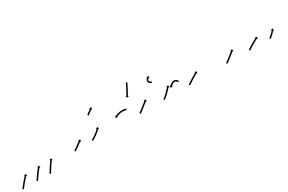

<svg xmlns="http://www.w3.org/2000/svg" viewBox="85 -1527 3778 2520"><g transform="rotate(-30 1974.0 -266.5)"><path d="M-17 -7.4C-17.4 -6.9 -17.8 -6.3 -18.1 -5.8L-2 6.1C-1.7 5.5 -1.3 5 -0.9 4.5C0.2 3 1.4 1.4 2.5 -0.1L2.5 -0.1L2.5 -0.1C4.2 -2.4 6 -4.8 7.8 -7.1L7.8 -7.1L7.8 -7.1C10.1 -10.2 12.4 -13.2 14.7 -16.2L14.7 -16.2L14.7 -16.2C17.4 -19.8 20.2 -23.3 23 -26.9L22.9 -26.9L22.9 -26.8C26 -30.8 29.2 -34.7 32.3 -38.7L32.3 -38.7L32.3 -38.7C35.6 -42.8 39 -47 42.4 -51.2L42.4 -51.2L42.4 -51.2C45.9 -55.5 49.4 -59.7 53 -64L53 -64L53 -64C56.5 -68.2 60.1 -72.5 63.7 -76.7L63.7 -76.7L63.7 -76.7C67.2 -80.8 70.7 -84.8 74.2 -88.9L74.2 -88.9L74.2 -88.9C77.5 -92.6 80.9 -96.4 84.2 -100.2L84.2 -100.2L84.2 -100.1C87.2 -103.5 90.2 -106.9 93.3 -110.2L93.3 -110.2L93.3 -110.2C95.8 -113 98.4 -115.8 101 -118.6L101 -118.6L101 -118.6C103 -120.7 105 -122.9 107 -125L107 -125L107 -125C108.3 -126.4 109.6 -127.7 110.9 -129.1L110.9 -129.1L110.9 -129.1C111.4 -129.6 111.9 -130.1 112.3 -130.6L121.8 -121.4L121.1 -154.2L88.4 -153.5L97.9 -144.4C97.4 -143.9 96.9 -143.4 96.5 -142.9L96.5 -142.9L96.5 -142.9C95.1 -141.5 93.8 -140.1 92.5 -138.7L92.5 -138.7L92.5 -138.7C90.4 -136.6 88.4 -134.4 86.4 -132.2L86.4 -132.2L86.4 -132.2C83.7 -129.4 81.1 -126.5 78.5 -123.7L78.5 -123.7L78.5 -123.7C75.4 -120.3 72.4 -116.9 69.3 -113.5L69.3 -113.5L69.3 -113.5C65.9 -109.7 62.5 -105.9 59.2 -102.1L59.2 -102L59.2 -102C55.6 -97.9 52 -93.8 48.5 -89.7L48.5 -89.7L48.5 -89.7C44.9 -85.4 41.2 -81.1 37.6 -76.8L37.6 -76.8L37.6 -76.8C34 -72.5 30.5 -68.2 26.9 -63.9L26.9 -63.8L26.9 -63.8C23.5 -59.6 20.1 -55.4 16.7 -51.2L16.7 -51.2L16.6 -51.1C13.5 -47.2 10.3 -43.2 7.2 -39.2L7.2 -39.2L7.2 -39.2C4.4 -35.6 1.6 -32 -1.2 -28.4L-1.2 -28.4L-1.2 -28.4C-3.5 -25.3 -5.9 -22.3 -8.2 -19.2L-8.2 -19.2L-8.2 -19.2C-10 -16.8 -11.8 -14.4 -13.6 -12L-13.6 -12L-13.6 -12C-14.7 -10.5 -15.8 -8.9 -17 -7.4ZM197.4 -8.7C197.1 -8.1 196.7 -7.6 196.3 -7.1L212.8 4.3C213.2 3.8 213.5 3.2 213.9 2.7L213.9 2.7L213.9 2.7C215 1.2 216 -0.4 217.1 -1.9L217.1 -1.9L217.1 -1.9C218.7 -4.3 220.3 -6.7 222 -9.1C224.1 -12.2 226.2 -15.3 228.3 -18.5C230.8 -22.2 233.3 -25.9 235.9 -29.6L235.9 -29.6L235.8 -29.6C238.7 -33.7 241.5 -37.8 244.3 -41.9L244.3 -41.9L244.3 -41.9C247.4 -46.3 250.4 -50.7 253.5 -55.1L253.5 -55.1L253.5 -55.1C256.7 -59.7 259.9 -64.2 263.1 -68.7L263.1 -68.7L263.1 -68.7C266.3 -73.2 269.6 -77.7 272.8 -82.2L272.8 -82.1L272.8 -82.1C276 -86.5 279.2 -90.8 282.4 -95.1L282.4 -95.1L282.4 -95.1C285.4 -99.1 288.5 -103.1 291.6 -107.1L291.6 -107.1L291.5 -107.1C294.3 -110.6 297.1 -114.2 299.9 -117.8L299.9 -117.7L299.9 -117.7C302.2 -120.7 304.6 -123.7 307 -126.7L307 -126.7L307 -126.7C308.9 -128.9 310.7 -131.2 312.6 -133.5L312.6 -133.5L312.6 -133.5C313.8 -135 315 -136.4 316.3 -137.9L316.2 -137.9L316.2 -137.9C316.7 -138.4 317.1 -138.9 317.5 -139.4L327.6 -130.9L324.8 -163.6L292.1 -160.7L302.2 -152.3C301.8 -151.8 301.4 -151.2 300.9 -150.7L300.9 -150.7L300.9 -150.7C299.7 -149.2 298.4 -147.7 297.2 -146.2L297.2 -146.2L297.2 -146.2C295.3 -143.9 293.4 -141.6 291.5 -139.3L291.5 -139.3L291.5 -139.2C289 -136.2 286.6 -133.2 284.2 -130.2L284.2 -130.2L284.2 -130.1C281.4 -126.5 278.5 -122.9 275.7 -119.3L275.7 -119.3L275.7 -119.3C272.6 -115.2 269.5 -111.2 266.4 -107.1L266.4 -107.1L266.4 -107.1C263.2 -102.7 259.9 -98.4 256.7 -94L256.7 -94L256.7 -93.9C253.4 -89.4 250.1 -84.9 246.8 -80.3L246.8 -80.3L246.8 -80.3C243.6 -75.7 240.3 -71.2 237.1 -66.6L237.1 -66.6L237.1 -66.6C234 -62.2 230.9 -57.7 227.9 -53.3L227.9 -53.3L227.9 -53.3C225 -49.1 222.2 -45 219.3 -40.8L219.3 -40.8L219.3 -40.8C216.8 -37.1 214.3 -33.4 211.8 -29.7C209.6 -26.6 207.5 -23.5 205.4 -20.3C203.8 -18 202.2 -15.6 200.5 -13.2L200.5 -13.2L200.6 -13.2C199.5 -11.7 198.5 -10.2 197.4 -8.7L197.4 -8.7ZM392.2 -5.1C391.9 -4.5 391.5 -4 391.2 -3.4L408.1 7.2C408.5 6.6 408.8 6.1 409.2 5.5C410.2 3.9 411.2 2.4 412.1 0.8C413.7 -1.7 415.2 -4.2 416.8 -6.6C418.7 -9.8 420.7 -13 422.7 -16.2C425.1 -20 427.4 -23.8 429.8 -27.6C432.4 -31.9 435.1 -36.1 437.7 -40.3L437.7 -40.3L437.7 -40.3C440.6 -44.9 443.4 -49.4 446.2 -53.9L446.2 -53.9L446.2 -53.9C449.2 -58.6 452.2 -63.2 455.1 -67.9L455.1 -67.9L455.1 -67.9C458.1 -72.5 461.1 -77.2 464.1 -81.8L464.1 -81.8L464.1 -81.8C467 -86.3 470 -90.8 473 -95.3L473 -95.3L472.9 -95.3C475.7 -99.4 478.5 -103.6 481.4 -107.8L481.4 -107.8L481.4 -107.8C483.9 -111.5 486.5 -115.2 489 -118.9L489 -118.9L489 -118.9C491.2 -122 493.4 -125.1 495.6 -128.3L495.6 -128.2L495.6 -128.2C497.3 -130.6 499.1 -133 500.8 -135.4L500.8 -135.4L500.8 -135.4C501.9 -136.9 503 -138.4 504.2 -140L504.2 -140L504.2 -140C504.6 -140.5 505 -141 505.4 -141.6L515.9 -133.7L511.2 -166.2L478.7 -161.4L489.3 -153.5C488.9 -153 488.5 -152.4 488.1 -151.9L488.1 -151.9L488.1 -151.9C486.9 -150.3 485.8 -148.7 484.7 -147.2L484.6 -147.2L484.6 -147.2C482.9 -144.7 481.1 -142.3 479.4 -139.9L479.4 -139.9L479.4 -139.9C477.1 -136.7 474.9 -133.5 472.6 -130.4L472.6 -130.3L472.6 -130.3C470 -126.6 467.4 -122.8 464.8 -119L464.8 -119L464.8 -119C462 -114.8 459.1 -110.6 456.3 -106.4L456.3 -106.3L456.3 -106.3C453.3 -101.8 450.3 -97.3 447.4 -92.8L447.4 -92.7L447.3 -92.7C444.3 -88.1 441.3 -83.4 438.3 -78.7L438.3 -78.7L438.3 -78.7C435.3 -74 432.3 -69.3 429.3 -64.6L429.3 -64.6L429.3 -64.6C426.5 -60 423.6 -55.5 420.8 -50.9L420.8 -50.9L420.8 -50.9C418.1 -46.7 415.5 -42.4 412.8 -38.2C410.5 -34.4 408.1 -30.6 405.7 -26.8C403.7 -23.6 401.8 -20.4 399.8 -17.2C398.2 -14.7 396.7 -12.3 395.2 -9.8C394.2 -8.2 393.2 -6.7 392.2 -5.1Z M825 -101.1C824.5 -100.7 824.1 -100.4 823.6 -100.1L835.2 -83.8C835.7 -84.1 836.1 -84.4 836.5 -84.8C837.8 -85.6 839 -86.5 840.3 -87.4C842.2 -88.8 844.2 -90.2 846.1 -91.6C848.7 -93.4 851.2 -95.2 853.7 -96.9C856.7 -99.1 859.7 -101.2 862.6 -103.3C866 -105.7 869.3 -108 872.6 -110.4C876.2 -112.9 879.7 -115.5 883.3 -118C886.9 -120.6 890.6 -123.2 894.3 -125.9C897.9 -128.5 901.6 -131.1 905.2 -133.8L905.2 -133.8L905.2 -133.8C908.7 -136.3 912.3 -138.9 915.8 -141.4L915.8 -141.5L915.8 -141.5C919.1 -143.9 922.4 -146.3 925.6 -148.7L925.7 -148.7L925.7 -148.7C928.6 -150.8 931.5 -153 934.5 -155.2L934.5 -155.2L934.5 -155.2C937 -157 939.4 -158.8 941.9 -160.7C943.8 -162.1 945.7 -163.5 947.6 -164.9C948.8 -165.8 950.1 -166.8 951.3 -167.7C951.7 -168 952.2 -168.3 952.6 -168.6L960.5 -158.1L965.1 -190.6L932.7 -195.2L940.6 -184.6C940.2 -184.3 939.7 -184 939.3 -183.7C938.1 -182.8 936.9 -181.9 935.7 -180.9C933.8 -179.5 931.9 -178.1 930 -176.7C927.5 -174.9 925.1 -173.1 922.6 -171.2L922.6 -171.2L922.6 -171.2C919.7 -169.1 916.7 -166.9 913.8 -164.8L913.8 -164.8L913.8 -164.8C910.6 -162.4 907.3 -160 904 -157.6L904 -157.6L904 -157.6C900.5 -155.1 897 -152.5 893.5 -150L893.5 -150L893.5 -150C889.9 -147.4 886.2 -144.7 882.6 -142.1C878.9 -139.5 875.3 -136.9 871.6 -134.3C868.1 -131.7 864.6 -129.2 861 -126.7C857.7 -124.3 854.4 -122 851.1 -119.6C848.1 -117.5 845.1 -115.4 842.1 -113.3C839.6 -111.5 837.1 -109.7 834.6 -107.9C832.6 -106.5 830.7 -105.1 828.7 -103.7C827.5 -102.8 826.2 -102 825 -101.1Z M1092.2 -109.5C1091.6 -109.2 1091.1 -108.9 1090.5 -108.6L1099.9 -90.9C1100.5 -91.2 1101 -91.5 1101.6 -91.8L1101.6 -91.9L1101.6 -91.9C1103.2 -92.7 1104.8 -93.6 1106.4 -94.5L1106.4 -94.5L1106.5 -94.5C1109 -95.9 1111.4 -97.2 1113.9 -98.6C1113.9 -98.6 1113.9 -98.6 1113.9 -98.6C1113.9 -98.7 1114 -98.7 1114 -98.7C1117.2 -100.5 1120.4 -102.3 1123.5 -104.2C1123.5 -104.2 1123.6 -104.2 1123.6 -104.2C1123.6 -104.2 1123.6 -104.3 1123.6 -104.3C1127.4 -106.5 1131.1 -108.8 1134.8 -111C1134.8 -111 1134.9 -111.1 1134.9 -111.1C1134.9 -111.1 1134.9 -111.1 1134.9 -111.1C1139.1 -113.7 1143.2 -116.3 1147.3 -118.9C1147.3 -118.9 1147.3 -118.9 1147.3 -118.9C1147.3 -119 1147.4 -119 1147.4 -119C1151.7 -121.8 1156.1 -124.7 1160.4 -127.6C1160.4 -127.6 1160.4 -127.6 1160.5 -127.7C1160.5 -127.7 1160.5 -127.7 1160.5 -127.7C1164.9 -130.7 1169.3 -133.8 1173.7 -136.9C1173.7 -136.9 1173.8 -137 1173.8 -137C1173.8 -137 1173.8 -137 1173.8 -137C1178.2 -140.2 1182.5 -143.4 1186.8 -146.6C1186.8 -146.6 1186.8 -146.6 1186.8 -146.6C1186.8 -146.6 1186.8 -146.7 1186.8 -146.7C1191 -149.8 1195 -153 1199.1 -156.3C1199.1 -156.3 1199.1 -156.3 1199.1 -156.3C1199.1 -156.3 1199.2 -156.4 1199.2 -156.4C1202.9 -159.4 1206.6 -162.5 1210.2 -165.7C1210.2 -165.7 1210.2 -165.7 1210.2 -165.8C1210.3 -165.8 1210.3 -165.8 1210.3 -165.8C1213.5 -168.6 1216.7 -171.5 1219.8 -174.5C1219.8 -174.5 1219.8 -174.5 1219.8 -174.5C1219.9 -174.5 1219.9 -174.6 1219.9 -174.6C1222.5 -177.1 1225 -179.6 1227.6 -182.1C1227.6 -182.1 1227.6 -182.2 1227.6 -182.2C1227.6 -182.2 1227.7 -182.2 1227.7 -182.2C1229.5 -184.2 1231.4 -186.2 1233.3 -188.2C1233.3 -188.2 1233.3 -188.3 1233.3 -188.3C1233.3 -188.3 1233.3 -188.3 1233.3 -188.3C1234.5 -189.6 1235.6 -191 1236.8 -192.3C1236.8 -192.3 1236.8 -192.3 1236.8 -192.3C1236.8 -192.3 1236.8 -192.3 1236.8 -192.3C1237.2 -192.8 1237.6 -193.3 1238 -193.7L1248.1 -185.3L1245.1 -217.9L1212.5 -215L1222.6 -206.5C1222.3 -206.1 1221.9 -205.6 1221.5 -205.2C1221.5 -205.2 1221.5 -205.2 1221.5 -205.2C1221.6 -205.2 1221.6 -205.3 1221.6 -205.3C1220.5 -204 1219.4 -202.8 1218.4 -201.6C1218.4 -201.6 1218.4 -201.6 1218.4 -201.6C1218.4 -201.7 1218.5 -201.7 1218.5 -201.7C1216.7 -199.8 1215 -197.9 1213.2 -196.1C1213.2 -196.1 1213.2 -196.1 1213.2 -196.1C1213.3 -196.1 1213.3 -196.2 1213.3 -196.2C1210.9 -193.7 1208.5 -191.3 1206 -189C1206 -189 1206 -189 1206.1 -189C1206.1 -189 1206.1 -189.1 1206.1 -189.1C1203.1 -186.2 1200.1 -183.5 1197 -180.7C1197 -180.7 1197 -180.8 1197 -180.8C1197.1 -180.8 1197.1 -180.8 1197.1 -180.8C1193.6 -177.8 1190 -174.8 1186.4 -171.8C1186.4 -171.8 1186.4 -171.8 1186.5 -171.8C1186.5 -171.8 1186.5 -171.9 1186.5 -171.9C1182.6 -168.7 1178.6 -165.6 1174.6 -162.5C1174.6 -162.5 1174.6 -162.5 1174.7 -162.5C1174.7 -162.5 1174.7 -162.6 1174.7 -162.6C1170.5 -159.4 1166.3 -156.3 1162.1 -153.2C1162.1 -153.2 1162.1 -153.2 1162.1 -153.2C1162.1 -153.2 1162.1 -153.2 1162.1 -153.2C1157.8 -150.2 1153.5 -147.2 1149.2 -144.2C1149.2 -144.2 1149.2 -144.2 1149.2 -144.2C1149.2 -144.2 1149.2 -144.2 1149.2 -144.2C1145 -141.3 1140.7 -138.5 1136.4 -135.7C1136.4 -135.7 1136.4 -135.7 1136.5 -135.7C1136.5 -135.7 1136.5 -135.8 1136.5 -135.8C1132.5 -133.2 1128.4 -130.6 1124.3 -128.1C1124.3 -128.1 1124.3 -128.1 1124.4 -128.1C1124.4 -128.1 1124.4 -128.1 1124.4 -128.1C1120.7 -125.9 1117.1 -123.6 1113.4 -121.4C1113.4 -121.4 1113.4 -121.4 1113.4 -121.5C1113.4 -121.5 1113.4 -121.5 1113.4 -121.5C1110.3 -119.6 1107.2 -117.8 1104 -116C1104 -116 1104 -116 1104.1 -116C1104.1 -116 1104.1 -116.1 1104.1 -116.1C1101.7 -114.7 1099.2 -113.3 1096.8 -112L1096.8 -112L1096.9 -112C1095.3 -111.2 1093.7 -110.3 1092.2 -109.5L1092.2 -109.5Z M1206.9 -424.7C1206.6 -424.5 1206.3 -424.3 1206.1 -424.1L1218 -408C1218.3 -408.2 1218.6 -408.4 1218.8 -408.6C1219.6 -409.2 1220.4 -409.8 1221.1 -410.3C1222.3 -411.2 1223.5 -412.1 1224.7 -413C1226.2 -414.1 1227.8 -415.3 1229.3 -416.4C1231.1 -417.8 1232.9 -419.1 1234.7 -420.5C1236.8 -422 1238.8 -423.5 1240.8 -425C1243 -426.6 1245.2 -428.3 1247.3 -429.9C1249.6 -431.5 1251.8 -433.2 1254.1 -434.9C1256.3 -436.5 1258.5 -438.2 1260.8 -439.9C1263 -441.5 1265.1 -443.1 1267.3 -444.7C1269.3 -446.3 1271.4 -447.8 1273.4 -449.3C1275.2 -450.6 1277 -452 1278.8 -453.3C1280.4 -454.5 1281.9 -455.6 1283.5 -456.8C1284.6 -457.7 1285.8 -458.5 1287 -459.4C1287.8 -460 1288.5 -460.6 1289.3 -461.1C1289.6 -461.3 1289.8 -461.5 1290.1 -461.7L1298 -451.2L1302.7 -483.6L1270.3 -488.3L1278.2 -477.8C1277.9 -477.6 1277.6 -477.4 1277.3 -477.2C1276.6 -476.6 1275.8 -476 1275.1 -475.5C1273.9 -474.6 1272.7 -473.7 1271.5 -472.8C1270 -471.7 1268.4 -470.5 1266.9 -469.4C1265.1 -468 1263.3 -466.7 1261.4 -465.3C1259.4 -463.8 1257.4 -462.3 1255.4 -460.8C1253.2 -459.2 1251 -457.5 1248.8 -455.9C1246.6 -454.3 1244.4 -452.6 1242.1 -450.9C1239.9 -449.2 1237.6 -447.6 1235.4 -445.9C1233.2 -444.3 1231.1 -442.7 1228.9 -441.1C1226.9 -439.5 1224.8 -438 1222.8 -436.5C1221 -435.2 1219.2 -433.8 1217.3 -432.4C1215.8 -431.3 1214.3 -430.2 1212.7 -429C1211.5 -428.1 1210.4 -427.2 1209.2 -426.4C1208.4 -425.8 1207.6 -425.2 1206.9 -424.7Z M1682.5 -222.8C1682.9 -222.7 1683.3 -222.6 1683.6 -222.5L1689.6 -241.6C1689.2 -241.7 1688.8 -241.9 1688.3 -242C1688.3 -242 1688.3 -242 1688.3 -242C1688.2 -242 1688.2 -242 1688.2 -242C1686.6 -242.5 1685 -242.9 1683.3 -243.3C1683.3 -243.3 1683.3 -243.3 1683.3 -243.3C1683.2 -243.4 1683.2 -243.4 1683.2 -243.4C1680.6 -244 1677.9 -244.6 1675.3 -245.1C1675.3 -245.1 1675.2 -245.1 1675.2 -245.1C1675.2 -245.2 1675.1 -245.2 1675.1 -245.2C1671.6 -245.8 1668.1 -246.4 1664.6 -247C1664.6 -247 1664.6 -247 1664.6 -247C1664.5 -247 1664.5 -247 1664.5 -247C1660.3 -247.6 1656.1 -248 1651.9 -248.5C1651.9 -248.5 1651.9 -248.5 1651.8 -248.5C1651.8 -248.5 1651.7 -248.5 1651.7 -248.5C1647 -248.8 1642.3 -249.1 1637.6 -249.3C1637.6 -249.3 1637.5 -249.3 1637.5 -249.3C1637.4 -249.3 1637.4 -249.3 1637.4 -249.3C1632.3 -249.4 1627.3 -249.4 1622.3 -249.2C1622.3 -249.2 1622.2 -249.2 1622.2 -249.2C1622.1 -249.2 1622 -249.2 1622 -249.2C1616.8 -249 1611.7 -248.6 1606.5 -248.1C1606.5 -248.1 1606.4 -248.1 1606.4 -248.1C1606.3 -248.1 1606.2 -248.1 1606.2 -248.1C1601.1 -247.5 1595.9 -246.8 1590.8 -246C1590.8 -246 1590.7 -246 1590.7 -246C1590.6 -246 1590.6 -245.9 1590.6 -245.9C1585.6 -245 1580.7 -244 1575.8 -242.9C1575.8 -242.9 1575.7 -242.9 1575.7 -242.9C1575.6 -242.8 1575.6 -242.8 1575.6 -242.8C1571 -241.7 1566.5 -240.4 1562 -239.1C1562 -239.1 1561.9 -239.1 1561.9 -239.1C1561.8 -239 1561.8 -239 1561.8 -239C1557.7 -237.7 1553.8 -236.4 1549.8 -235C1549.8 -235 1549.7 -234.9 1549.7 -234.9C1549.7 -234.9 1549.6 -234.9 1549.6 -234.9C1546.3 -233.6 1543 -232.3 1539.7 -230.9C1539.7 -230.9 1539.7 -230.9 1539.6 -230.9C1539.6 -230.9 1539.6 -230.9 1539.6 -230.9C1537 -229.8 1534.5 -228.7 1532 -227.5C1532 -227.5 1532 -227.5 1532 -227.5C1532 -227.5 1531.9 -227.5 1531.9 -227.5C1530.3 -226.7 1528.8 -225.9 1527.2 -225.2C1527.2 -225.2 1527.2 -225.2 1527.1 -225.1C1527.1 -225.1 1527.1 -225.1 1527.1 -225.1C1526.6 -224.9 1526 -224.6 1525.5 -224.3L1519.5 -236.1L1509.3 -204.9L1540.4 -194.7L1534.5 -206.4C1535 -206.7 1535.5 -207 1536.1 -207.3C1536.1 -207.3 1536.1 -207.2 1536.1 -207.2C1536 -207.2 1536 -207.2 1536 -207.2C1537.5 -208 1539 -208.7 1540.5 -209.4C1540.5 -209.4 1540.5 -209.4 1540.5 -209.4C1540.5 -209.4 1540.4 -209.4 1540.4 -209.4C1542.8 -210.5 1545.2 -211.5 1547.5 -212.5C1547.5 -212.5 1547.5 -212.5 1547.5 -212.5C1547.4 -212.5 1547.4 -212.5 1547.4 -212.5C1550.5 -213.8 1553.6 -215 1556.8 -216.2C1556.8 -216.2 1556.7 -216.2 1556.7 -216.2C1556.6 -216.2 1556.6 -216.1 1556.6 -216.1C1560.3 -217.5 1564.1 -218.8 1567.9 -220C1567.9 -220 1567.8 -220 1567.8 -219.9C1567.7 -219.9 1567.7 -219.9 1567.7 -219.9C1571.9 -221.2 1576.2 -222.4 1580.5 -223.4C1580.5 -223.4 1580.4 -223.4 1580.4 -223.4C1580.3 -223.4 1580.3 -223.4 1580.3 -223.4C1584.9 -224.5 1589.5 -225.4 1594.2 -226.3C1594.2 -226.3 1594.1 -226.3 1594.1 -226.3C1594 -226.2 1594 -226.2 1594 -226.2C1598.8 -227 1603.7 -227.7 1608.5 -228.2C1608.5 -228.2 1608.5 -228.2 1608.4 -228.2C1608.4 -228.2 1608.3 -228.2 1608.3 -228.2C1613.2 -228.7 1618.1 -229 1623 -229.2C1623 -229.2 1622.9 -229.2 1622.9 -229.2C1622.8 -229.2 1622.8 -229.2 1622.8 -229.2C1627.5 -229.4 1632.3 -229.4 1637 -229.3C1637 -229.3 1637 -229.3 1636.9 -229.3C1636.9 -229.3 1636.8 -229.3 1636.8 -229.3C1641.3 -229.1 1645.7 -228.9 1650.1 -228.5C1650.1 -228.5 1650.1 -228.5 1650 -228.5C1650 -228.5 1649.9 -228.6 1649.9 -228.6C1653.9 -228.2 1657.8 -227.7 1661.8 -227.2C1661.8 -227.2 1661.7 -227.2 1661.7 -227.2C1661.6 -227.2 1661.6 -227.2 1661.6 -227.2C1664.9 -226.7 1668.1 -226.1 1671.4 -225.5C1671.4 -225.5 1671.3 -225.5 1671.3 -225.5C1671.3 -225.5 1671.2 -225.5 1671.2 -225.5C1673.7 -225 1676.1 -224.5 1678.5 -223.9C1678.5 -223.9 1678.5 -223.9 1678.4 -223.9C1678.4 -223.9 1678.4 -224 1678.4 -224C1679.8 -223.6 1681.2 -223.2 1682.7 -222.8C1682.7 -222.8 1682.6 -222.8 1682.6 -222.8C1682.6 -222.8 1682.5 -222.8 1682.5 -222.8ZM1874.5 -529.8C1874.8 -530.4 1875.1 -531 1875.3 -531.7L1857.1 -539.9C1856.8 -539.3 1856.6 -538.7 1856.3 -538L1856.3 -538L1856.3 -538.1C1855.5 -536.3 1854.7 -534.6 1853.9 -532.9L1853.9 -532.9L1853.9 -532.9C1852.7 -530.2 1851.4 -527.5 1850.1 -524.9L1850.1 -524.9L1850.1 -524.9C1848.5 -521.5 1846.8 -518 1845.1 -514.6L1845.1 -514.6L1845.1 -514.6C1843.2 -510.6 1841.2 -506.5 1839.1 -502.5L1839.1 -502.5L1839.1 -502.5C1836.9 -498.1 1834.6 -493.6 1832.3 -489.1L1832.3 -489.1L1832.4 -489.1C1829.9 -484.4 1827.5 -479.6 1825 -474.8L1825 -474.9L1825 -474.9C1822.5 -470 1819.9 -465.1 1817.3 -460.2L1817.3 -460.2L1817.3 -460.2C1814.8 -455.3 1812.2 -450.4 1809.6 -445.5L1809.6 -445.5L1809.6 -445.5C1807.1 -440.8 1804.6 -436.1 1802.1 -431.4C1799.8 -427 1797.4 -422.6 1795 -418.2C1792.9 -414.3 1790.8 -410.3 1788.7 -406.4C1786.9 -403.1 1785.1 -399.7 1783.3 -396.4C1781.9 -393.8 1780.6 -391.3 1779.2 -388.7C1778.3 -387.1 1777.4 -385.4 1776.5 -383.8C1776.2 -383.2 1775.9 -382.6 1775.6 -382L1764 -388.3L1773.3 -356.9L1804.7 -366.2L1793.1 -372.5C1793.5 -373.1 1793.8 -373.7 1794.1 -374.3C1795 -375.9 1795.9 -377.6 1796.8 -379.2C1798.2 -381.8 1799.5 -384.3 1800.9 -386.9C1802.7 -390.2 1804.5 -393.6 1806.3 -396.9C1808.4 -400.9 1810.6 -404.8 1812.7 -408.7C1815 -413.2 1817.4 -417.6 1819.8 -422C1822.3 -426.7 1824.8 -431.4 1827.3 -436.2L1827.3 -436.2L1827.3 -436.2C1829.9 -441.1 1832.5 -446 1835 -450.9L1835 -450.9L1835.1 -450.9C1837.6 -455.8 1840.2 -460.7 1842.7 -465.6L1842.8 -465.6L1842.8 -465.7C1845.2 -470.4 1847.7 -475.2 1850.2 -480L1850.2 -480L1850.2 -480C1852.5 -484.5 1854.7 -489 1857 -493.5L1857 -493.6L1857 -493.6C1859.1 -497.6 1861.1 -501.7 1863.1 -505.8L1863.1 -505.8L1863.1 -505.8C1864.8 -509.3 1866.5 -512.8 1868.2 -516.2L1868.2 -516.2L1868.2 -516.3C1869.5 -519 1870.7 -521.7 1872 -524.4L1872 -524.4L1872 -524.4C1872.9 -526.2 1873.7 -528 1874.5 -529.8L1874.5 -529.8Z M1811.5 -102.7C1811 -102.4 1810.4 -102 1809.9 -101.7L1821.3 -85.2C1821.9 -85.6 1822.4 -86 1822.9 -86.3L1822.9 -86.3L1822.9 -86.3C1824.4 -87.4 1825.9 -88.4 1827.4 -89.5L1827.4 -89.5L1827.4 -89.5C1829.7 -91.2 1832.1 -92.9 1834.4 -94.6L1834.4 -94.6L1834.4 -94.6C1837.4 -96.8 1840.4 -99 1843.4 -101.2L1843.4 -101.2L1843.4 -101.2C1847 -103.9 1850.5 -106.6 1854.1 -109.2L1854.1 -109.2L1854.1 -109.2C1858.1 -112.2 1862 -115.2 1866 -118.2L1866 -118.2L1866 -118.2C1870.2 -121.5 1874.4 -124.7 1878.6 -127.9L1878.6 -127.9L1878.6 -127.9C1883 -131.3 1887.3 -134.7 1891.6 -138L1891.6 -138L1891.6 -138C1895.9 -141.4 1900.3 -144.8 1904.6 -148.2L1904.6 -148.2L1904.6 -148.2C1908.8 -151.5 1912.9 -154.7 1917.1 -158L1917.1 -158L1917.1 -158C1921 -161.1 1924.9 -164.2 1928.8 -167.3L1928.8 -167.3L1928.8 -167.3C1932.3 -170.1 1935.7 -172.9 1939.2 -175.7L1939.2 -175.7L1939.2 -175.7C1942.2 -178 1945.1 -180.4 1948 -182.8C1950.3 -184.6 1952.5 -186.4 1954.8 -188.2C1956.2 -189.4 1957.7 -190.6 1959.1 -191.8C1959.6 -192.2 1960.1 -192.6 1960.7 -193L1969 -182.8L1972.3 -215.4L1939.7 -218.7L1948 -208.5C1947.5 -208.1 1947 -207.7 1946.5 -207.3C1945 -206.1 1943.6 -204.9 1942.2 -203.8C1939.9 -201.9 1937.7 -200.1 1935.4 -198.3C1932.5 -196 1929.6 -193.6 1926.7 -191.3L1926.7 -191.3L1926.7 -191.3C1923.2 -188.5 1919.8 -185.7 1916.3 -183L1916.3 -183L1916.3 -183C1912.4 -179.9 1908.6 -176.8 1904.7 -173.7L1904.7 -173.7L1904.7 -173.7C1900.5 -170.4 1896.4 -167.2 1892.2 -163.9L1892.2 -163.9L1892.2 -163.9C1887.9 -160.5 1883.6 -157.2 1879.3 -153.8L1879.3 -153.8L1879.3 -153.8C1875 -150.5 1870.7 -147.1 1866.4 -143.8L1866.4 -143.8L1866.4 -143.8C1862.2 -140.6 1858 -137.3 1853.8 -134.1L1853.8 -134.1L1853.8 -134.1C1849.9 -131.2 1846 -128.2 1842 -125.2L1842.1 -125.2L1842.1 -125.2C1838.5 -122.6 1835 -119.9 1831.5 -117.3L1831.5 -117.3L1831.5 -117.3C1828.5 -115.1 1825.6 -112.9 1822.6 -110.7L1822.6 -110.7L1822.6 -110.7C1820.3 -109.1 1818 -107.4 1815.8 -105.8L1815.8 -105.8L1815.8 -105.8C1814.3 -104.8 1812.9 -103.7 1811.4 -102.7L1811.5 -102.7ZM2153.7 -366C2154.1 -366 2154.5 -366 2154.9 -366L2155.1 -386C2154.7 -386 2154.4 -386 2154.1 -386C2154.1 -386 2154.1 -386 2154.2 -386C2154.2 -386 2154.3 -386 2154.3 -386C2153.4 -386 2152.5 -386.1 2151.6 -386.2C2151.6 -386.2 2151.7 -386.2 2151.8 -386.2C2151.9 -386.2 2152 -386.2 2152 -386.2C2150.6 -386.3 2149.2 -386.6 2147.9 -386.9C2147.9 -386.9 2148 -386.9 2148.1 -386.8C2148.3 -386.8 2148.4 -386.8 2148.4 -386.8C2146.6 -387.3 2144.9 -387.9 2143.3 -388.5C2143.3 -388.5 2143.4 -388.5 2143.6 -388.4C2143.7 -388.4 2143.8 -388.3 2143.8 -388.3C2141.9 -389.2 2140.1 -390.3 2138.3 -391.5C2138.3 -391.5 2138.4 -391.4 2138.6 -391.3C2138.7 -391.2 2138.9 -391.1 2138.9 -391.1C2137 -392.5 2135.2 -394.1 2133.6 -395.9C2133.6 -395.9 2133.7 -395.7 2133.9 -395.6C2134 -395.4 2134.1 -395.3 2134.1 -395.3C2132.5 -397.3 2131.1 -399.4 2129.9 -401.6C2129.9 -401.6 2129.9 -401.4 2130 -401.2C2130.1 -401 2130.2 -400.9 2130.2 -400.9C2129.1 -403.2 2128.2 -405.7 2127.6 -408.3C2127.6 -408.3 2127.6 -408.1 2127.7 -407.9C2127.7 -407.7 2127.8 -407.5 2127.8 -407.5C2127.3 -410 2127 -412.6 2127 -415.2C2127 -415.2 2127 -415 2127 -414.8C2127 -414.6 2127 -414.4 2127 -414.4C2127.2 -416.9 2127.5 -419.4 2128.1 -421.9C2128.1 -421.9 2128.1 -421.7 2128 -421.5C2128 -421.3 2127.9 -421.1 2127.9 -421.1C2128.6 -423.4 2129.5 -425.6 2130.6 -427.8C2130.6 -427.8 2130.5 -427.6 2130.4 -427.5C2130.3 -427.3 2130.2 -427.1 2130.2 -427.1C2131.3 -429 2132.5 -430.7 2133.9 -432.4C2133.9 -432.4 2133.8 -432.3 2133.7 -432.2C2133.5 -432.1 2133.4 -431.9 2133.4 -431.9C2134.7 -433.3 2135.9 -434.5 2137.3 -435.7C2137.3 -435.7 2137.2 -435.7 2137.1 -435.6C2137 -435.5 2136.9 -435.4 2136.9 -435.4C2138 -436.3 2139.1 -437.1 2140.3 -437.9C2140.3 -437.9 2140.2 -437.8 2140.1 -437.8C2140 -437.7 2140 -437.7 2140 -437.7C2140.7 -438.1 2141.5 -438.6 2142.3 -439C2142.3 -439 2142.3 -439 2142.2 -438.9C2142.2 -438.9 2142.1 -438.9 2142.1 -438.9C2142.4 -439.1 2142.8 -439.2 2143.1 -439.4L2148.8 -427.5L2159.6 -458.5L2128.6 -469.2L2134.3 -457.4C2134 -457.2 2133.6 -457 2133.2 -456.8C2133.2 -456.8 2133.2 -456.8 2133.1 -456.8C2133.1 -456.7 2133 -456.7 2133 -456.7C2131.9 -456.1 2130.8 -455.5 2129.7 -454.8C2129.7 -454.8 2129.6 -454.8 2129.5 -454.7C2129.4 -454.7 2129.4 -454.6 2129.4 -454.6C2127.7 -453.5 2126.1 -452.4 2124.5 -451.1C2124.5 -451.1 2124.4 -451 2124.3 -451C2124.2 -450.9 2124.1 -450.8 2124.1 -450.8C2122.2 -449.1 2120.4 -447.3 2118.6 -445.4C2118.6 -445.4 2118.5 -445.2 2118.4 -445.1C2118.3 -445 2118.2 -444.9 2118.2 -444.9C2116.3 -442.5 2114.6 -440 2113 -437.3C2113 -437.3 2112.9 -437.2 2112.9 -437C2112.8 -436.9 2112.7 -436.7 2112.7 -436.7C2111.2 -433.7 2109.9 -430.5 2108.9 -427.2C2108.9 -427.2 2108.8 -427 2108.7 -426.9C2108.7 -426.7 2108.6 -426.5 2108.6 -426.5C2107.8 -423 2107.3 -419.4 2107 -415.8C2107 -415.8 2107 -415.6 2107 -415.4C2107 -415.2 2107 -415 2107 -415C2107.1 -411.3 2107.4 -407.6 2108.1 -403.9C2108.1 -403.9 2108.1 -403.7 2108.2 -403.5C2108.2 -403.3 2108.2 -403.1 2108.2 -403.1C2109.2 -399.5 2110.5 -395.9 2112.1 -392.5C2112.1 -392.5 2112.1 -392.3 2112.2 -392.2C2112.3 -392 2112.4 -391.8 2112.4 -391.8C2114.2 -388.6 2116.3 -385.6 2118.5 -382.7C2118.5 -382.7 2118.7 -382.6 2118.8 -382.4C2118.9 -382.3 2119.1 -382.1 2119.1 -382.1C2121.4 -379.7 2123.9 -377.4 2126.6 -375.3C2126.6 -375.3 2126.8 -375.2 2126.9 -375.1C2127 -375 2127.2 -374.8 2127.2 -374.8C2129.7 -373.2 2132.4 -371.6 2135.1 -370.3C2135.1 -370.3 2135.3 -370.2 2135.4 -370.2C2135.6 -370.1 2135.7 -370 2135.7 -370C2138.1 -369.1 2140.5 -368.2 2143 -367.5C2143 -367.5 2143.1 -367.5 2143.3 -367.4C2143.4 -367.4 2143.5 -367.4 2143.5 -367.4C2145.5 -367 2147.4 -366.6 2149.4 -366.3C2149.4 -366.3 2149.4 -366.3 2149.5 -366.3C2149.6 -366.3 2149.7 -366.3 2149.7 -366.3C2151 -366.2 2152.2 -366.1 2153.5 -366C2153.5 -366 2153.5 -366 2153.6 -366C2153.6 -366 2153.7 -366 2153.7 -366Z M2174.4 -102.7C2173.9 -102.3 2173.3 -102 2172.8 -101.6L2184.3 -85.2C2184.8 -85.6 2185.3 -85.9 2185.9 -86.3L2185.9 -86.3L2185.9 -86.3C2187.4 -87.4 2188.9 -88.4 2190.3 -89.5C2190.3 -89.5 2190.3 -89.5 2190.4 -89.5C2190.4 -89.5 2190.4 -89.5 2190.4 -89.5C2192.7 -91.2 2194.9 -92.9 2197.2 -94.6C2197.2 -94.6 2197.2 -94.6 2197.2 -94.6C2197.3 -94.6 2197.3 -94.6 2197.3 -94.6C2200.2 -96.8 2203.1 -99 2206 -101.3C2206 -101.3 2206 -101.3 2206 -101.3C2206.1 -101.3 2206.1 -101.3 2206.1 -101.3C2209.5 -104 2212.9 -106.8 2216.2 -109.5C2216.2 -109.5 2216.3 -109.6 2216.3 -109.6C2216.3 -109.6 2216.3 -109.6 2216.3 -109.6C2220 -112.7 2223.7 -115.9 2227.4 -119.1C2227.4 -119.1 2227.4 -119.1 2227.4 -119.1C2227.5 -119.1 2227.5 -119.1 2227.5 -119.1C2231.4 -122.6 2235.2 -126.1 2239.1 -129.6C2239.1 -129.6 2239.1 -129.6 2239.1 -129.6C2239.1 -129.6 2239.1 -129.6 2239.1 -129.6C2243.1 -133.3 2247 -137 2250.9 -140.8C2250.9 -140.8 2250.9 -140.8 2250.9 -140.8C2250.9 -140.8 2250.9 -140.8 2250.9 -140.8C2254.8 -144.6 2258.6 -148.4 2262.4 -152.3C2262.4 -152.3 2262.4 -152.3 2262.4 -152.3C2262.4 -152.3 2262.5 -152.3 2262.5 -152.3C2266.1 -156.1 2269.8 -159.9 2273.4 -163.7L2273.4 -163.7L2273.4 -163.7C2276.8 -167.3 2280.2 -170.9 2283.6 -174.5L2283.6 -174.5L2283.6 -174.5C2286.6 -177.8 2289.6 -181 2292.7 -184.3C2295.2 -187.1 2297.8 -189.8 2300.3 -192.6C2302.3 -194.8 2304.3 -196.9 2306.3 -199.1L2306.3 -199L2306.3 -199C2307.6 -200.4 2308.9 -201.8 2310.2 -203.2L2310.2 -203.2L2310.1 -203.2C2310.6 -203.7 2311.1 -204.2 2311.5 -204.7L2321.1 -195.6L2320.1 -228.4L2287.3 -227.4L2297 -218.3C2296.5 -217.9 2296 -217.4 2295.6 -216.9L2295.6 -216.9L2295.6 -216.9C2294.3 -215.5 2292.9 -214.1 2291.6 -212.7L2291.6 -212.7L2291.6 -212.7C2289.6 -210.5 2287.6 -208.3 2285.6 -206.2C2283.1 -203.4 2280.5 -200.6 2278 -197.8C2275 -194.6 2272 -191.4 2269 -188.1L2269 -188.1L2269 -188.1C2265.6 -184.6 2262.3 -181 2258.9 -177.4L2258.9 -177.5L2259 -177.5C2255.4 -173.7 2251.8 -170 2248.2 -166.3C2248.2 -166.3 2248.2 -166.3 2248.2 -166.3C2248.2 -166.3 2248.2 -166.3 2248.2 -166.3C2244.5 -162.6 2240.7 -158.8 2236.9 -155.1C2236.9 -155.1 2236.9 -155.1 2236.9 -155.1C2237 -155.1 2237 -155.2 2237 -155.2C2233.2 -151.5 2229.4 -147.9 2225.5 -144.3C2225.5 -144.3 2225.5 -144.3 2225.5 -144.3C2225.5 -144.3 2225.6 -144.3 2225.6 -144.3C2221.8 -140.9 2218 -137.5 2214.2 -134.1C2214.2 -134.1 2214.2 -134.1 2214.3 -134.1C2214.3 -134.1 2214.3 -134.2 2214.3 -134.2C2210.7 -131.1 2207.1 -128 2203.5 -124.9C2203.5 -124.9 2203.5 -125 2203.5 -125C2203.5 -125 2203.5 -125 2203.5 -125C2200.3 -122.3 2197 -119.7 2193.7 -117C2193.7 -117 2193.7 -117 2193.7 -117.1C2193.7 -117.1 2193.7 -117.1 2193.7 -117.1C2190.9 -114.9 2188.1 -112.7 2185.2 -110.6C2185.2 -110.6 2185.2 -110.6 2185.3 -110.6C2185.3 -110.6 2185.3 -110.6 2185.3 -110.6C2183.1 -109 2180.9 -107.3 2178.6 -105.7C2178.6 -105.7 2178.6 -105.7 2178.7 -105.7C2178.7 -105.7 2178.7 -105.7 2178.7 -105.7C2177.2 -104.7 2175.8 -103.7 2174.4 -102.7L2174.4 -102.7ZM2450.9 -201.7C2451 -201.3 2451.1 -200.9 2451.2 -200.5L2470.4 -206.3C2470.2 -206.8 2470.1 -207.2 2469.9 -207.7C2469.9 -207.7 2469.9 -207.7 2469.9 -207.8C2469.9 -207.8 2469.9 -207.9 2469.9 -207.9C2469.4 -209.3 2468.9 -210.6 2468.3 -212C2468.3 -212 2468.3 -212.1 2468.2 -212.2C2468.2 -212.3 2468.2 -212.4 2468.2 -212.4C2467.2 -214.4 2466.2 -216.4 2465 -218.4C2465 -218.4 2465 -218.5 2464.9 -218.6C2464.8 -218.7 2464.7 -218.9 2464.7 -218.9C2463.1 -221.3 2461.3 -223.7 2459.4 -225.9C2459.4 -225.9 2459.3 -226 2459.2 -226.1C2459.1 -226.3 2459 -226.4 2459 -226.4C2456.5 -228.9 2453.8 -231.3 2451 -233.5C2451 -233.5 2450.8 -233.6 2450.7 -233.7C2450.6 -233.8 2450.4 -233.9 2450.4 -233.9C2447 -236.2 2443.5 -238.2 2439.8 -240.1C2439.8 -240.1 2439.6 -240.1 2439.5 -240.2C2439.3 -240.3 2439.2 -240.3 2439.2 -240.3C2435.1 -242.1 2430.9 -243.5 2426.6 -244.7C2426.6 -244.7 2426.4 -244.8 2426.2 -244.8C2426.1 -244.8 2425.9 -244.9 2425.9 -244.9C2421.7 -245.8 2417.4 -246.3 2413 -246.5C2413 -246.5 2412.8 -246.5 2412.5 -246.5C2412.3 -246.4 2412 -246.4 2412 -246.4C2407.6 -246.1 2403.3 -245.4 2399 -244.3C2399 -244.3 2398.9 -244.3 2398.7 -244.3C2398.5 -244.2 2398.4 -244.2 2398.4 -244.2C2394 -242.8 2389.7 -241.1 2385.5 -239.3C2385.5 -239.3 2385.4 -239.2 2385.3 -239.2C2385.2 -239.1 2385.1 -239.1 2385.1 -239.1C2381.1 -237.1 2377.2 -235 2373.4 -232.7C2373.4 -232.7 2373.3 -232.6 2373.2 -232.6C2373.2 -232.5 2373.1 -232.5 2373.1 -232.5C2369.6 -230.3 2366.2 -228 2362.9 -225.6C2362.9 -225.6 2362.9 -225.5 2362.8 -225.5C2362.8 -225.5 2362.7 -225.4 2362.7 -225.4C2359.9 -223.3 2357.2 -221.1 2354.5 -218.9C2354.5 -218.9 2354.4 -218.9 2354.4 -218.8C2354.4 -218.8 2354.3 -218.8 2354.3 -218.8C2352.3 -217 2350.2 -215.2 2348.2 -213.4C2348.2 -213.4 2348.1 -213.4 2348.1 -213.4C2348.1 -213.3 2348.1 -213.3 2348.1 -213.3C2346.8 -212.1 2345.5 -210.9 2344.2 -209.7L2344.2 -209.7L2344.2 -209.7C2343.7 -209.3 2343.3 -208.8 2342.8 -208.4L2333.7 -217.9L2333.1 -185.1L2365.9 -184.5L2356.7 -194C2357.2 -194.4 2357.6 -194.8 2358 -195.2L2358 -195.2L2358 -195.2C2359.2 -196.3 2360.4 -197.5 2361.6 -198.6C2361.6 -198.6 2361.6 -198.6 2361.6 -198.6C2361.6 -198.5 2361.5 -198.5 2361.5 -198.5C2363.4 -200.2 2365.4 -201.9 2367.3 -203.5C2367.3 -203.5 2367.3 -203.5 2367.2 -203.5C2367.2 -203.5 2367.2 -203.4 2367.2 -203.4C2369.7 -205.5 2372.2 -207.5 2374.8 -209.5C2374.8 -209.5 2374.8 -209.5 2374.7 -209.4C2374.7 -209.4 2374.6 -209.4 2374.6 -209.4C2377.7 -211.5 2380.8 -213.6 2383.9 -215.7C2383.9 -215.7 2383.8 -215.6 2383.8 -215.6C2383.7 -215.5 2383.6 -215.5 2383.6 -215.5C2387 -217.5 2390.5 -219.4 2394 -221.2C2394 -221.2 2393.9 -221.2 2393.8 -221.1C2393.7 -221.1 2393.6 -221 2393.6 -221C2397.1 -222.6 2400.7 -223.9 2404.4 -225.1C2404.4 -225.1 2404.2 -225.1 2404.1 -225C2403.9 -225 2403.7 -224.9 2403.7 -224.9C2406.9 -225.7 2410.2 -226.3 2413.5 -226.5C2413.5 -226.5 2413.2 -226.5 2413 -226.5C2412.7 -226.5 2412.5 -226.5 2412.5 -226.5C2415.6 -226.4 2418.8 -225.9 2421.9 -225.3C2421.9 -225.3 2421.7 -225.3 2421.6 -225.4C2421.4 -225.4 2421.2 -225.5 2421.2 -225.5C2424.7 -224.5 2428.1 -223.3 2431.4 -221.9C2431.4 -221.9 2431.3 -222 2431.1 -222C2431 -222.1 2430.8 -222.2 2430.8 -222.2C2433.7 -220.7 2436.5 -219.1 2439.2 -217.3C2439.2 -217.3 2439.1 -217.4 2438.9 -217.5C2438.8 -217.6 2438.7 -217.7 2438.7 -217.7C2440.8 -216.1 2442.8 -214.3 2444.6 -212.4C2444.6 -212.4 2444.5 -212.5 2444.4 -212.7C2444.3 -212.8 2444.2 -212.9 2444.2 -212.9C2445.6 -211.3 2446.9 -209.6 2448 -207.9C2448 -207.9 2448 -208 2447.9 -208.1C2447.8 -208.2 2447.7 -208.3 2447.7 -208.3C2448.5 -206.9 2449.3 -205.5 2450 -204.1C2450 -204.1 2449.9 -204.2 2449.9 -204.2C2449.8 -204.3 2449.8 -204.4 2449.8 -204.4C2450.2 -203.5 2450.6 -202.5 2450.9 -201.5C2450.9 -201.5 2450.9 -201.5 2450.9 -201.6C2450.9 -201.6 2450.9 -201.7 2450.9 -201.7Z M2560.5 -102.8C2559.9 -102.4 2559.4 -102 2558.8 -101.6L2570.3 -85.2C2570.8 -85.6 2571.4 -86 2571.9 -86.3C2573.5 -87.4 2575 -88.5 2576.6 -89.6L2576.6 -89.6L2576.6 -89.6C2579 -91.2 2581.4 -92.9 2583.8 -94.5L2583.8 -94.5L2583.8 -94.5C2586.9 -96.7 2590.1 -98.8 2593.2 -100.9L2593.2 -100.9L2593.2 -100.9C2596.9 -103.4 2600.7 -105.9 2604.4 -108.4L2604.4 -108.4L2604.4 -108.4C2608.6 -111.2 2612.8 -114 2617 -116.7L2617 -116.7L2616.9 -116.7C2621.4 -119.6 2625.9 -122.5 2630.5 -125.4L2630.5 -125.4L2630.4 -125.4C2635.1 -128.4 2639.8 -131.4 2644.5 -134.3L2644.5 -134.3L2644.5 -134.3C2649.2 -137.3 2653.9 -140.2 2658.6 -143.1L2658.6 -143.1L2658.6 -143.1C2663.1 -145.9 2667.7 -148.7 2672.3 -151.5L2672.3 -151.4L2672.3 -151.4C2676.6 -154 2680.9 -156.6 2685.2 -159.2L2685.2 -159.2L2685.2 -159.1C2689.1 -161.4 2693 -163.7 2696.8 -166L2696.8 -166L2696.8 -166C2700.1 -167.9 2703.4 -169.8 2706.7 -171.7L2706.7 -171.7L2706.7 -171.7C2709.2 -173.1 2711.8 -174.6 2714.3 -176L2714.3 -176L2714.3 -176C2716 -176.9 2717.6 -177.8 2719.3 -178.8C2719.8 -179.1 2720.4 -179.4 2721 -179.7L2727.4 -168.2L2736.4 -199.8L2704.8 -208.7L2711.3 -197.2C2710.7 -196.9 2710.1 -196.5 2709.5 -196.2C2707.8 -195.3 2706.2 -194.3 2704.5 -193.4L2704.5 -193.4L2704.5 -193.4C2701.9 -192 2699.4 -190.5 2696.8 -189L2696.8 -189L2696.8 -189C2693.4 -187.1 2690.1 -185.2 2686.8 -183.3L2686.8 -183.3L2686.8 -183.3C2682.9 -181 2678.9 -178.7 2675 -176.4L2675 -176.4L2675 -176.4C2670.7 -173.8 2666.3 -171.2 2662 -168.6L2662 -168.6L2662 -168.6C2657.3 -165.8 2652.7 -163 2648.1 -160.1L2648.1 -160.1L2648.1 -160.1C2643.3 -157.2 2638.6 -154.2 2633.8 -151.3L2633.8 -151.3L2633.8 -151.3C2629.1 -148.3 2624.4 -145.3 2619.7 -142.3L2619.7 -142.3L2619.7 -142.3C2615.1 -139.3 2610.6 -136.4 2606 -133.5L2606 -133.5L2606 -133.4C2601.8 -130.7 2597.6 -127.9 2593.3 -125.1L2593.3 -125.1L2593.3 -125.1C2589.5 -122.6 2585.8 -120.1 2582 -117.5L2582 -117.5L2582 -117.5C2578.8 -115.4 2575.7 -113.2 2572.5 -111L2572.5 -111L2572.5 -111C2570.1 -109.4 2567.6 -107.7 2565.2 -106L2565.2 -106L2565.2 -106C2563.6 -104.9 2562.1 -103.8 2560.5 -102.8Z M3125.4 -102.7C3124.8 -102.3 3124.3 -101.9 3123.8 -101.6L3135.3 -85.2C3135.8 -85.6 3136.3 -85.9 3136.9 -86.3L3136.9 -86.3L3136.9 -86.3C3138.4 -87.4 3139.9 -88.5 3141.4 -89.5L3141.4 -89.5L3141.4 -89.5C3143.8 -91.2 3146.1 -92.9 3148.4 -94.6L3148.4 -94.6L3148.5 -94.6C3151.5 -96.8 3154.5 -99 3157.5 -101.2L3157.5 -101.2L3157.5 -101.2C3161.1 -103.8 3164.7 -106.5 3168.2 -109.1L3168.2 -109.1L3168.2 -109.1C3172.2 -112.1 3176.1 -115.1 3180 -118.1L3180.1 -118.1L3180.1 -118.1C3184.3 -121.3 3188.5 -124.6 3192.6 -127.8L3192.7 -127.8L3192.7 -127.8C3197 -131.2 3201.3 -134.5 3205.6 -137.9L3205.6 -137.9L3205.6 -137.9C3209.9 -141.3 3214.2 -144.8 3218.4 -148.2L3218.4 -148.2L3218.5 -148.2C3222.6 -151.5 3226.7 -154.8 3230.8 -158.2L3230.8 -158.2L3230.8 -158.2C3234.7 -161.3 3238.5 -164.5 3242.4 -167.6L3242.4 -167.6L3242.4 -167.6C3245.8 -170.4 3249.2 -173.3 3252.6 -176.1L3252.6 -176.1L3252.6 -176.1C3255.5 -178.5 3258.4 -180.9 3261.3 -183.3L3261.3 -183.3L3261.3 -183.4C3263.5 -185.2 3265.7 -187.1 3268 -189C3269.4 -190.2 3270.8 -191.4 3272.2 -192.6C3272.7 -193 3273.2 -193.4 3273.7 -193.8L3282.3 -183.8L3284.9 -216.5L3252.3 -219.1L3260.8 -209.1C3260.3 -208.7 3259.8 -208.2 3259.3 -207.8C3257.9 -206.6 3256.5 -205.4 3255.1 -204.2C3252.8 -202.4 3250.6 -200.5 3248.4 -198.7L3248.4 -198.7L3248.4 -198.7C3245.6 -196.3 3242.7 -193.9 3239.8 -191.5L3239.9 -191.5L3239.9 -191.5C3236.5 -188.7 3233.1 -185.9 3229.6 -183L3229.6 -183.1L3229.7 -183.1C3225.8 -179.9 3222 -176.8 3218.2 -173.7L3218.2 -173.7L3218.2 -173.7C3214.1 -170.4 3210 -167.1 3205.9 -163.8L3205.9 -163.8L3205.9 -163.8C3201.7 -160.4 3197.4 -157 3193.2 -153.6L3193.2 -153.6L3193.2 -153.6C3188.9 -150.3 3184.7 -146.9 3180.4 -143.6L3180.4 -143.6L3180.4 -143.6C3176.2 -140.4 3172.1 -137.2 3167.9 -134L3167.9 -134L3167.9 -134C3164 -131 3160.1 -128.1 3156.2 -125.1L3156.2 -125.1L3156.2 -125.1C3152.7 -122.5 3149.2 -119.9 3145.7 -117.3L3145.7 -117.3L3145.7 -117.3C3142.7 -115.1 3139.7 -112.9 3136.7 -110.8L3136.7 -110.8L3136.7 -110.8C3134.4 -109.1 3132.1 -107.5 3129.8 -105.8L3129.8 -105.8L3129.8 -105.8C3128.3 -104.8 3126.9 -103.7 3125.4 -102.7L3125.4 -102.7Z M3470.5 -102.8C3469.9 -102.4 3469.4 -102 3468.8 -101.6L3480.3 -85.2C3480.8 -85.6 3481.4 -86 3481.9 -86.3C3483.5 -87.4 3485 -88.5 3486.6 -89.6L3486.6 -89.6L3486.6 -89.6C3489 -91.2 3491.4 -92.9 3493.8 -94.5L3493.8 -94.5L3493.8 -94.5C3497 -96.7 3500.1 -98.8 3503.3 -100.9L3503.3 -100.9L3503.3 -100.9C3507 -103.4 3510.8 -105.9 3514.5 -108.4L3514.5 -108.4L3514.5 -108.4C3518.7 -111.1 3522.9 -113.9 3527.2 -116.6L3527.2 -116.6L3527.1 -116.6C3531.7 -119.4 3536.2 -122.3 3540.8 -125.2L3540.8 -125.2L3540.8 -125.2C3545.5 -128.1 3550.2 -131 3555 -133.9L3555 -133.9L3555 -133.8C3559.7 -136.7 3564.5 -139.6 3569.3 -142.4L3569.3 -142.4L3569.3 -142.4C3573.9 -145.1 3578.6 -147.8 3583.3 -150.4L3583.3 -150.4L3583.2 -150.4C3587.6 -152.9 3592 -155.3 3596.4 -157.8L3596.4 -157.8L3596.4 -157.8C3600.4 -159.9 3604.3 -162.1 3608.3 -164.2L3608.3 -164.2L3608.3 -164.2C3611.6 -166 3615 -167.8 3618.4 -169.6L3618.4 -169.5L3618.4 -169.5C3621 -170.9 3623.6 -172.3 3626.2 -173.6L3626.2 -173.6L3626.2 -173.6C3627.9 -174.5 3629.5 -175.3 3631.2 -176.2C3631.8 -176.5 3632.4 -176.8 3633 -177.1L3639 -165.4L3649.1 -196.5L3617.9 -206.7L3623.9 -194.9C3623.3 -194.6 3622.7 -194.3 3622.1 -194C3620.4 -193.1 3618.7 -192.3 3617 -191.4L3617 -191.4L3617 -191.4C3614.4 -190 3611.7 -188.6 3609.1 -187.3L3609.1 -187.3L3609.1 -187.3C3605.7 -185.5 3602.3 -183.7 3598.9 -181.8L3598.9 -181.8L3598.8 -181.8C3594.8 -179.7 3590.8 -177.5 3586.8 -175.3L3586.8 -175.3L3586.8 -175.3C3582.3 -172.8 3577.9 -170.3 3573.4 -167.8L3573.4 -167.8L3573.4 -167.8C3568.6 -165.1 3563.9 -162.4 3559.2 -159.6L3559.2 -159.6L3559.2 -159.6C3554.3 -156.8 3549.5 -153.9 3544.7 -151L3544.6 -151L3544.6 -151C3539.8 -148.1 3535 -145.1 3530.2 -142.2L3530.2 -142.1L3530.2 -142.1C3525.6 -139.3 3521 -136.3 3516.4 -133.4L3516.4 -133.4L3516.4 -133.4C3512.1 -130.7 3507.8 -127.9 3503.6 -125.1L3503.5 -125.1L3503.5 -125.1C3499.7 -122.6 3495.9 -120.1 3492.1 -117.5L3492.1 -117.5L3492.1 -117.5C3488.9 -115.4 3485.7 -113.2 3482.6 -111.1L3482.6 -111.1L3482.5 -111.1C3480.1 -109.4 3477.7 -107.7 3475.2 -106L3475.2 -106L3475.2 -106C3473.6 -104.9 3472.1 -103.9 3470.5 -102.8Z M3778.6 -100.8C3778.3 -100.6 3777.9 -100.4 3777.6 -100.1L3789.2 -83.8C3789.6 -84.1 3789.9 -84.3 3790.3 -84.6L3790.3 -84.6L3790.3 -84.6C3791.3 -85.3 3792.2 -86 3793.2 -86.7L3793.2 -86.7L3793.3 -86.7C3794.8 -87.9 3796.3 -89 3797.8 -90.1C3797.8 -90.1 3797.8 -90.2 3797.8 -90.2C3797.8 -90.2 3797.9 -90.2 3797.9 -90.2C3799.8 -91.7 3801.7 -93.2 3803.7 -94.7C3803.7 -94.7 3803.7 -94.7 3803.7 -94.7C3803.7 -94.8 3803.7 -94.8 3803.7 -94.8C3806 -96.6 3808.3 -98.4 3810.5 -100.3C3810.5 -100.3 3810.5 -100.3 3810.5 -100.3C3810.6 -100.3 3810.6 -100.3 3810.6 -100.3C3813.1 -102.4 3815.5 -104.6 3818 -106.7C3818 -106.7 3818 -106.7 3818 -106.7C3818.1 -106.7 3818.1 -106.8 3818.1 -106.8C3820.7 -109.1 3823.3 -111.4 3825.9 -113.8C3825.9 -113.8 3825.9 -113.8 3825.9 -113.8C3825.9 -113.8 3825.9 -113.8 3825.9 -113.8C3828.6 -116.3 3831.2 -118.8 3833.8 -121.3C3833.8 -121.3 3833.8 -121.3 3833.9 -121.3C3833.9 -121.3 3833.9 -121.3 3833.9 -121.3C3836.5 -123.8 3839.1 -126.4 3841.6 -129C3841.6 -129 3841.7 -129 3841.7 -129C3841.7 -129 3841.7 -129 3841.7 -129C3844.2 -131.5 3846.6 -134 3849.1 -136.6C3849.1 -136.6 3849.1 -136.6 3849.1 -136.6C3849.1 -136.6 3849.1 -136.6 3849.1 -136.6C3851.4 -139 3853.7 -141.4 3855.9 -143.8L3855.9 -143.8L3855.9 -143.8C3858 -146 3860 -148.2 3862 -150.4L3862 -150.4L3862 -150.4C3863.7 -152.3 3865.3 -154.1 3867 -156L3867 -156L3867 -156C3868.3 -157.5 3869.6 -158.9 3870.9 -160.4L3870.9 -160.4L3870.9 -160.4C3871.7 -161.3 3872.5 -162.3 3873.3 -163.2L3873.3 -163.2L3873.3 -163.2C3873.6 -163.5 3873.9 -163.9 3874.2 -164.2L3884.2 -155.6L3881.8 -188.3L3849.1 -185.9L3859.1 -177.3C3858.8 -177 3858.5 -176.6 3858.2 -176.3L3858.2 -176.3L3858.2 -176.3C3857.4 -175.4 3856.6 -174.5 3855.8 -173.5L3855.8 -173.6L3855.8 -173.6C3854.6 -172.1 3853.3 -170.7 3852.1 -169.3L3852.1 -169.3L3852.1 -169.3C3850.4 -167.5 3848.8 -165.6 3847.1 -163.8L3847.2 -163.8L3847.2 -163.8C3845.2 -161.7 3843.2 -159.5 3841.3 -157.4L3841.3 -157.4L3841.3 -157.4C3839.1 -155.1 3836.9 -152.7 3834.6 -150.4C3834.6 -150.4 3834.7 -150.4 3834.7 -150.4C3834.7 -150.4 3834.7 -150.4 3834.7 -150.4C3832.3 -148 3829.9 -145.5 3827.5 -143.1C3827.5 -143.1 3827.5 -143.1 3827.5 -143.1C3827.5 -143.1 3827.5 -143.1 3827.5 -143.1C3825 -140.6 3822.5 -138.1 3820 -135.7C3820 -135.7 3820 -135.7 3820 -135.7C3820 -135.7 3820 -135.7 3820 -135.7C3817.5 -133.3 3814.9 -130.9 3812.3 -128.5C3812.3 -128.5 3812.3 -128.5 3812.4 -128.5C3812.4 -128.5 3812.4 -128.5 3812.4 -128.5C3809.9 -126.2 3807.4 -124 3804.8 -121.7C3804.8 -121.7 3804.8 -121.7 3804.8 -121.8C3804.9 -121.8 3804.9 -121.8 3804.9 -121.8C3802.5 -119.7 3800.1 -117.7 3797.7 -115.6C3797.7 -115.6 3797.7 -115.7 3797.7 -115.7C3797.7 -115.7 3797.8 -115.7 3797.8 -115.7C3795.6 -113.9 3793.4 -112.1 3791.2 -110.4C3791.2 -110.4 3791.2 -110.4 3791.3 -110.4C3791.3 -110.4 3791.3 -110.4 3791.3 -110.4C3789.4 -108.9 3787.6 -107.5 3785.7 -106.1C3785.7 -106.1 3785.7 -106.1 3785.7 -106.1C3785.7 -106.1 3785.7 -106.1 3785.7 -106.1C3784.3 -105 3782.8 -103.9 3781.4 -102.8L3781.4 -102.9L3781.4 -102.9C3780.5 -102.2 3779.5 -101.5 3778.6 -100.8L3778.6 -100.8Z"/></g></svg>

Font: FRB American Cursive Just Arrows
Style: Bold Italic
Weight: 700
Italic angle: -25°
Version: Version 2.0;Modular Font Editor K font №1